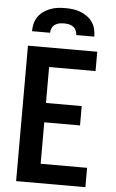

<svg xmlns="http://www.w3.org/2000/svg" viewBox="-62 -997 625 1038"><g transform="rotate(5 250.0 -477.5)"><path d="M66 0V-735H442V-630H190V-435H384V-330H190V-105H442V0ZM81 -815Q81 -836 86 -856.5Q91 -877 103 -894Q115 -911 132 -923Q149 -935 168.5 -942.5Q188 -950 208.5 -952.5Q229 -955 250 -955Q271 -955 291.5 -952.5Q312 -950 331.5 -942.5Q351 -935 368 -923Q385 -911 397 -894Q409 -877 414 -856.5Q419 -836 419 -815H321Q321 -828 315.5 -840Q310 -852 299.5 -859.5Q289 -867 276 -869.5Q263 -872 250 -872Q237 -872 224 -869.5Q211 -867 200.5 -859.5Q190 -852 184.5 -840Q179 -828 179 -815Z"/></g></svg>

Font: Iosevka Term Curly Extrabold
Style: Regular
Weight: 800
Designer: Belleve Invis
Foundry: Belleve Invis
Version: Version 32.3.0